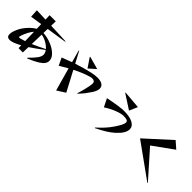

<svg xmlns="http://www.w3.org/2000/svg" viewBox="229 -2125 3541 3541"><g transform="rotate(45 2000.0 -354.0)"><path d="M778 -210Q778 -250 744 -299Q577 -172 481 -111L477 32H365L363 -41Q355 -37 345.5 -31Q336 -25 323 -19Q206 42 140 42Q103 42 83.5 22.5Q64 3 64 -34Q64 -92 106 -185Q143 -266 211.5 -341.5Q280 -417 351 -458L347 -577L119 -542L110 -701L344 -692L341 -803H501L498 -686L889 -670L888 -659L495 -599L492 -491Q601 -484 703.5 -442Q806 -400 870 -337Q934 -274 934 -205Q934 -164 908.5 -126Q883 -88 812.5 -43.5Q742 1 613 54L604 43Q700 -51 739 -107Q778 -163 778 -210ZM241 -114Q254 -114 292 -125Q320 -133 360 -146L353 -384Q318 -344 286.5 -285.5Q255 -227 235 -167Q225 -137 225 -128Q225 -114 241 -114ZM734 -312Q692 -361 625.5 -398.5Q559 -436 491 -446L484 -194Q587 -238 734 -312Z M1118 -262 1049 -408Q1125 -439 1246 -483L1180 -722L1189 -726L1307 -504Q1478 -560 1630 -595Q1715 -614 1781 -614Q1866 -614 1909.5 -583.5Q1953 -553 1953 -499Q1953 -440 1902 -362Q1858 -295 1823.5 -251Q1789 -207 1727 -141L1719 -145Q1745 -224 1767 -316Q1789 -408 1793 -457Q1794 -462 1794 -471Q1794 -502 1776.5 -518.5Q1759 -535 1726 -535Q1700 -535 1672 -527Q1529 -487 1362 -400L1569 -9L1407 94L1281 -357Q1196 -309 1118 -262ZM1416 -790 1664 -721 1530 -602 1408 -782Z M2636 -194Q2688 -271 2712.5 -320Q2737 -369 2737 -398Q2737 -430 2708.5 -442.5Q2680 -455 2618 -455Q2558 -455 2456 -415.5Q2354 -376 2250 -309L2170 -469Q2452 -526 2560 -526Q2711 -526 2793 -481.5Q2875 -437 2875 -359Q2875 -309 2840 -250.5Q2805 -192 2735 -129Q2678 -77 2600.5 -28Q2523 21 2403 80L2396 71Q2547 -62 2636 -194ZM2341 -785 2691 -756 2620 -594 2340 -775Z M3126 -376 3612 -818 3747 -700 3350 -414 3809 103 3803 110Z"/></g></svg>

Font: Tiejili SC
Style: Regular
Weight: 400
Designer: Buernia
Foundry: Ershou Xiaoxi Press
Version: Version 1.100